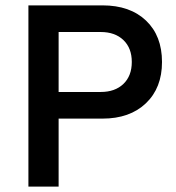

<svg xmlns="http://www.w3.org/2000/svg" viewBox="-20 -695 656 715"><path d="M85.8 0V-675H361.7Q464.2 -675 523.8 -618.3Q583.3 -561.7 583.3 -464.2Q583.3 -367.5 523.3 -310.4Q463.3 -253.3 361.7 -253.3H198.3V0ZM198.3 -352.5H355Q408.3 -352.5 439.6 -382.5Q470.8 -412.5 470.8 -464.2Q470.8 -515.8 439.6 -545.8Q408.3 -575.8 355 -575.8H198.3Z"/></svg>

Font: Funnel Sans Light Medium
Style: Regular
Weight: 500
Version: Version 1.000